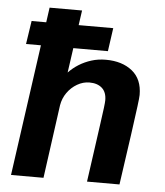

<svg xmlns="http://www.w3.org/2000/svg" viewBox="-52 -766 700 813"><g transform="rotate(5 298.0 -360.0)"><path d="M25 0 126 -720H264L226 -453Q245 -473 269 -488Q293 -503 321.5 -512Q350 -521 383 -521Q452 -521 495 -486.5Q538 -452 538 -385Q538 -374 533 -335.5Q528 -297 517 -217Q506 -137 486 0H348Q360 -84 368.5 -146Q377 -208 383 -250Q389 -292 392 -316.5Q395 -341 395 -350Q395 -384 375.5 -401.5Q356 -419 322 -419Q295 -419 270 -404.5Q245 -390 228 -366Q211 -342 206 -312L163 0ZM40 -558 55 -657H402L388 -558Z"/></g></svg>

Font: Chivo SemiBold
Style: Italic
Weight: 600
Italic angle: -8.05°
Designer: Hector Gatti
Foundry: Omnibus-Type
Version: Version 2.002